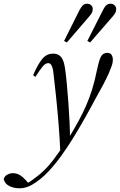

<svg xmlns="http://www.w3.org/2000/svg" viewBox="-164 -752 644 1031"><path d="M-59 259Q-89 259 -113 247.5Q-137 236 -144 211Q-141 195 -126 186.5Q-111 178 -95 178Q-75 178 -58.5 187.5Q-42 197 -26 215L-9 234V239H-22V234Q-16 231 -9 227Q-2 223 4.5 218Q11 213 17 209Q78 166 122 107Q166 48 208 -16Q237 -64 259.5 -105.5Q282 -147 299.5 -187.5Q317 -228 331 -273Q345 -318 356 -373Q364 -411 371 -431.5Q378 -452 388 -460Q398 -468 412 -468Q429 -468 435.5 -457Q442 -446 442 -432Q442 -413 433.5 -392Q425 -371 420 -358Q406 -327 389 -295Q372 -263 345 -215Q332 -191 318.5 -166Q305 -141 289.5 -114Q274 -87 257.5 -58.5Q241 -30 222 0Q197 40 164 86Q131 132 92 173Q53 214 8 240Q-4 247 -15.5 251Q-27 255 -37.5 257Q-48 259 -59 259ZM160 69Q157 -7 150.5 -87Q144 -167 136.5 -238Q129 -309 123 -359Q121 -380 116.5 -392Q112 -404 107 -408.5Q102 -413 95 -413Q80 -413 65 -395Q50 -377 26 -339L14 -348Q38 -405 62 -434.5Q86 -464 120 -464Q140 -464 152.5 -456Q165 -448 173 -431Q181 -414 185 -387Q190 -354 194.5 -306Q199 -258 203 -203.5Q207 -149 209.5 -96.5Q212 -44 212 -1H215ZM180 -532 262 -696Q272 -715 281 -723.5Q290 -732 302 -732Q318 -732 326 -723.5Q334 -715 334 -704Q334 -691 328.5 -681.5Q323 -672 306 -653L195 -524ZM305 -532 388 -696Q397 -715 406.5 -723.5Q416 -732 428 -732Q443 -732 451.5 -723.5Q460 -715 460 -704Q460 -691 454.5 -681.5Q449 -672 432 -653L320 -524Z"/></svg>

Font: Source Serif 4 60pt
Style: Italic
Weight: 400
Italic angle: -12°
Version: Version 4.004;hotconv 1.0.116;makeotfexe 2.5.65601